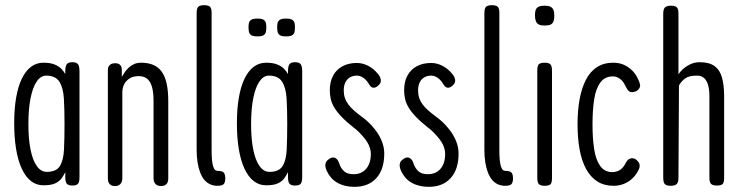

<svg xmlns="http://www.w3.org/2000/svg" viewBox="-20 -709 2871 744"><path d="M261 10Q245 10 239 3Q233 -4 233 -21V-42Q227 -30 219 -18.5Q211 -7 195 1Q179 9 148 9Q121 9 100 -7.5Q79 -24 64.5 -55Q50 -86 42.5 -130.5Q35 -175 35 -232Q35 -287 42.5 -330.5Q50 -374 64.5 -404Q79 -434 100 -450Q121 -466 148 -466Q174 -466 190.5 -459.5Q207 -453 217 -443Q227 -433 233 -422V-433Q233 -453 239 -460.5Q245 -468 261 -468Q271 -468 277 -464.5Q283 -461 285.5 -453.5Q288 -446 288 -433V-21Q288 -10 285.5 -3Q283 4 277 7Q271 10 261 10ZM161 -43Q198 -43 212 -65.5Q226 -88 228 -130Q230 -172 230 -230Q230 -286 227.5 -327.5Q225 -369 210 -392.5Q195 -416 159 -416Q138 -416 122.5 -393.5Q107 -371 98.5 -329Q90 -287 90 -228Q90 -170 98.5 -128.5Q107 -87 123 -65Q139 -43 161 -43Z M425 12Q416 12 410 8.5Q404 5 401 -1.5Q398 -8 398 -18V-438Q398 -447 401.5 -452.5Q405 -458 411 -461Q417 -464 426 -464Q432 -464 437 -462.5Q442 -461 445.5 -457.5Q449 -454 450.5 -449Q452 -444 452 -438V-411Q457 -420 464 -430Q471 -440 480 -448Q489 -456 500.5 -461Q512 -466 527 -466Q555 -466 575 -457Q595 -448 607.5 -430Q620 -412 626 -384Q632 -356 632 -317V-17Q632 -8 629 -1.5Q626 5 619.5 8.5Q613 12 604 12Q595 12 588.5 8.5Q582 5 578.5 -1.5Q575 -8 575 -18V-318Q575 -351 569 -372Q563 -393 550.5 -403.5Q538 -414 518 -414Q496 -414 482 -405Q468 -396 461 -382Q454 -368 454 -351V-17Q454 -8 450.5 -1.5Q447 5 441 8.5Q435 12 425 12Z M823 11Q807 11 794 5Q781 -1 771.5 -12.5Q762 -24 755.5 -41Q749 -58 745.5 -80Q742 -102 742 -128V-658Q742 -670 744.5 -676.5Q747 -683 753.5 -686Q760 -689 770 -689Q781 -689 787.5 -686.5Q794 -684 797 -678Q800 -672 800 -661V-126Q800 -104 801.5 -89Q803 -74 806 -64.5Q809 -55 813 -51Q817 -47 822 -47Q834 -47 840.5 -44.5Q847 -42 850 -35.5Q853 -29 853 -18Q853 -7 850 -0.5Q847 6 840.5 8.5Q834 11 823 11Z M1124 10Q1108 10 1102 3Q1096 -4 1096 -21V-42Q1090 -30 1082 -18.5Q1074 -7 1058 1Q1042 9 1011 9Q984 9 963 -7.5Q942 -24 927.5 -55Q913 -86 905.5 -130.5Q898 -175 898 -232Q898 -287 905.5 -330.5Q913 -374 927.5 -404Q942 -434 963 -450Q984 -466 1011 -466Q1037 -466 1053.5 -459.5Q1070 -453 1080 -443Q1090 -433 1096 -422V-433Q1096 -453 1102 -460.5Q1108 -468 1124 -468Q1134 -468 1140 -464.5Q1146 -461 1148.5 -453.5Q1151 -446 1151 -433V-21Q1151 -10 1148.5 -3Q1146 4 1140 7Q1134 10 1124 10ZM1024 -43Q1061 -43 1075 -65.5Q1089 -88 1091 -130Q1093 -172 1093 -230Q1093 -286 1090.5 -327.5Q1088 -369 1073 -392.5Q1058 -416 1022 -416Q1001 -416 985.5 -393.5Q970 -371 961.5 -329Q953 -287 953 -228Q953 -170 961.5 -128.5Q970 -87 986 -65Q1002 -43 1024 -43ZM1088 -568Q1071 -568 1064 -573Q1057 -578 1055.5 -586.5Q1054 -595 1054 -603Q1054 -612 1055.5 -619.5Q1057 -627 1064 -632Q1071 -637 1088 -637Q1106 -637 1113 -632Q1120 -627 1121.5 -619Q1123 -611 1123 -603Q1123 -595 1121.5 -586.5Q1120 -578 1113 -573Q1106 -568 1088 -568ZM978 -568Q960 -568 953 -573Q946 -578 944.5 -586.5Q943 -595 943 -603Q943 -612 944.5 -619.5Q946 -627 953 -632Q960 -637 978 -637Q995 -637 1002 -632Q1009 -627 1010.5 -619Q1012 -611 1012 -603Q1012 -595 1010.5 -586.5Q1009 -578 1002 -573Q995 -568 978 -568Z M1353 15Q1334 15 1317.5 11Q1301 7 1287 -1Q1273 -9 1263 -20.5Q1253 -32 1246 -47Q1242 -56 1241 -63.5Q1240 -71 1242 -77.5Q1244 -84 1249 -88Q1264 -102 1276.5 -98Q1289 -94 1295 -74Q1298 -65 1303 -57.5Q1308 -50 1314.5 -44.5Q1321 -39 1330 -36.5Q1339 -34 1350 -34Q1381 -34 1399 -55Q1417 -76 1417 -113Q1417 -124 1413.5 -135.5Q1410 -147 1403.5 -157.5Q1397 -168 1388.5 -178Q1380 -188 1370.5 -197.5Q1361 -207 1350 -215Q1321 -238 1303 -257Q1285 -276 1275 -293Q1265 -310 1261.5 -326.5Q1258 -343 1258 -359Q1258 -392 1270.5 -415.5Q1283 -439 1306.5 -452Q1330 -465 1363 -465Q1375 -465 1386 -462Q1397 -459 1407.5 -453.5Q1418 -448 1427.5 -440Q1437 -432 1445 -422Q1454 -411 1455.5 -400.5Q1457 -390 1451 -383Q1440 -370 1429.5 -369Q1419 -368 1411 -381Q1405 -392 1397 -400Q1389 -408 1380.5 -412Q1372 -416 1363 -416Q1348 -416 1336.5 -409.5Q1325 -403 1318.5 -390Q1312 -377 1312 -359Q1312 -343 1316.5 -329.5Q1321 -316 1330 -304Q1339 -292 1351.5 -281Q1364 -270 1380 -258Q1401 -243 1417.5 -225.5Q1434 -208 1445.5 -189.5Q1457 -171 1463 -152Q1469 -133 1469 -114Q1469 -53 1438.5 -19Q1408 15 1353 15Z M1641 15Q1622 15 1605.5 11Q1589 7 1575 -1Q1561 -9 1551 -20.5Q1541 -32 1534 -47Q1530 -56 1529 -63.5Q1528 -71 1530 -77.5Q1532 -84 1537 -88Q1552 -102 1564.5 -98Q1577 -94 1583 -74Q1586 -65 1591 -57.5Q1596 -50 1602.5 -44.5Q1609 -39 1618 -36.5Q1627 -34 1638 -34Q1669 -34 1687 -55Q1705 -76 1705 -113Q1705 -124 1701.5 -135.5Q1698 -147 1691.5 -157.5Q1685 -168 1676.5 -178Q1668 -188 1658.5 -197.5Q1649 -207 1638 -215Q1609 -238 1591 -257Q1573 -276 1563 -293Q1553 -310 1549.5 -326.5Q1546 -343 1546 -359Q1546 -392 1558.5 -415.5Q1571 -439 1594.5 -452Q1618 -465 1651 -465Q1663 -465 1674 -462Q1685 -459 1695.5 -453.5Q1706 -448 1715.5 -440Q1725 -432 1733 -422Q1742 -411 1743.5 -400.5Q1745 -390 1739 -383Q1728 -370 1717.5 -369Q1707 -368 1699 -381Q1693 -392 1685 -400Q1677 -408 1668.5 -412Q1660 -416 1651 -416Q1636 -416 1624.5 -409.5Q1613 -403 1606.5 -390Q1600 -377 1600 -359Q1600 -343 1604.5 -329.5Q1609 -316 1618 -304Q1627 -292 1639.5 -281Q1652 -270 1668 -258Q1689 -243 1705.5 -225.5Q1722 -208 1733.5 -189.5Q1745 -171 1751 -152Q1757 -133 1757 -114Q1757 -53 1726.5 -19Q1696 15 1641 15Z M1938 11Q1922 11 1909 5Q1896 -1 1886.5 -12.5Q1877 -24 1870.5 -41Q1864 -58 1860.5 -80Q1857 -102 1857 -128V-658Q1857 -670 1859.5 -676.5Q1862 -683 1868.5 -686Q1875 -689 1885 -689Q1896 -689 1902.5 -686.5Q1909 -684 1912 -678Q1915 -672 1915 -661V-126Q1915 -104 1916.5 -89Q1918 -74 1921 -64.5Q1924 -55 1928 -51Q1932 -47 1937 -47Q1949 -47 1955.5 -44.5Q1962 -42 1965 -35.5Q1968 -29 1968 -18Q1968 -7 1965 -0.5Q1962 6 1955.5 8.5Q1949 11 1938 11Z M2090 11Q2080 11 2073.5 8Q2067 5 2064.5 -1.5Q2062 -8 2062 -19V-437Q2062 -448 2064.5 -454.5Q2067 -461 2073.5 -463.5Q2080 -466 2091 -466Q2102 -466 2108 -463Q2114 -460 2116.5 -453.5Q2119 -447 2119 -435V-18Q2119 -7 2116.5 -0.5Q2114 6 2107.5 8.5Q2101 11 2090 11ZM2090 -610Q2076 -610 2068 -614Q2060 -618 2056.5 -627Q2053 -636 2053 -650Q2053 -664 2056.5 -672Q2060 -680 2068.5 -683.5Q2077 -687 2091 -687Q2105 -687 2113 -683Q2121 -679 2124.5 -670.5Q2128 -662 2128 -647Q2128 -634 2124.5 -625.5Q2121 -617 2113 -613.5Q2105 -610 2090 -610Z M2358 11Q2321 11 2294.5 -6Q2268 -23 2251 -54.5Q2234 -86 2226 -129.5Q2218 -173 2218 -227Q2218 -281 2226 -324.5Q2234 -368 2250.5 -400Q2267 -432 2293.5 -449Q2320 -466 2356 -466Q2380 -466 2398.5 -457.5Q2417 -449 2431.5 -434Q2446 -419 2454 -399Q2458 -391 2460 -382Q2462 -373 2456 -365Q2452 -359 2446 -356Q2440 -353 2432 -352Q2417 -350 2409 -366Q2403 -378 2397.5 -387Q2392 -396 2385 -401.5Q2378 -407 2371 -410Q2364 -413 2355 -413Q2324 -413 2306.5 -389.5Q2289 -366 2282.5 -324.5Q2276 -283 2276 -227Q2276 -172 2282.5 -130.5Q2289 -89 2306 -65.5Q2323 -42 2353 -42Q2364 -42 2374 -46Q2384 -50 2392 -58.5Q2400 -67 2405 -78Q2410 -88 2416.5 -92Q2423 -96 2429 -96Q2436 -96 2442 -92.5Q2448 -89 2454 -81Q2458 -76 2458.5 -70.5Q2459 -65 2458 -60Q2457 -55 2454 -50Q2445 -31 2430.5 -17.5Q2416 -4 2397.5 3.5Q2379 11 2358 11Z M2579 11Q2568 11 2561.5 8Q2555 5 2552.5 -2Q2550 -9 2550 -20V-657Q2550 -668 2553 -674.5Q2556 -681 2562.5 -684Q2569 -687 2580 -687Q2591 -687 2597.5 -684Q2604 -681 2606.5 -674.5Q2609 -668 2609 -656V-421Q2622 -441 2644.5 -454.5Q2667 -468 2690 -468Q2729 -468 2749.5 -452.5Q2770 -437 2778 -407.5Q2786 -378 2786 -335V-19Q2786 -8 2783.5 -1.5Q2781 5 2775 7.5Q2769 10 2758 10Q2747 10 2740.5 7Q2734 4 2731.5 -2.5Q2729 -9 2729 -20V-336Q2729 -359 2724.5 -377Q2720 -395 2709.5 -405.5Q2699 -416 2681 -416Q2650 -416 2635.5 -405.5Q2621 -395 2611 -378L2609 -19Q2609 -8 2606 -1.5Q2603 5 2596.5 8Q2590 11 2579 11Z"/></svg>

Font: Fredoka Condensed Light
Style: Regular
Weight: 300
Width: 3
Designer: Ben Nathan
Foundry: Milena B. Brandão, Ben Nathan
Version: Version 2.001